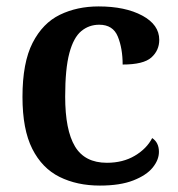

<svg xmlns="http://www.w3.org/2000/svg" viewBox="-20 -568 554 598"><path d="M291 10Q220 10 165.5 -17Q111 -44 80.5 -104.5Q50 -165 50 -266Q50 -373 81.5 -434.5Q113 -496 166.5 -522Q220 -548 287 -548Q370 -548 423 -519.5Q476 -491 476 -444Q476 -411 451.5 -389Q427 -367 362 -367Q362 -417 347 -454Q332 -491 289 -491Q257 -491 233 -471Q209 -451 196 -402.5Q183 -354 183 -267Q183 -163 213.5 -112Q244 -61 313 -61Q363 -61 400 -83Q437 -105 454 -138Q475 -124 475 -95Q475 -70 455.5 -46Q436 -22 395 -6Q354 10 291 10Z"/></svg>

Font: Noto Serif Myanmar SemiBold
Style: Regular
Weight: 600
Designer: Ben Mitchell and the Monotype Design Team
Foundry: Monotype Imaging Inc.
Version: Version 2.106; ttfautohint (v1.8.4.7-5d5b)